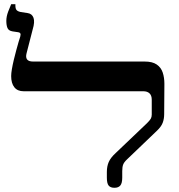

<svg xmlns="http://www.w3.org/2000/svg" viewBox="-20 -884 849 911"><path d="M523 7Q504 7 495.5 -3.5Q487 -14 487 -41V-68Q487 -95 496 -115.5Q505 -136 529 -158L678 -300Q691 -313 695.5 -321Q700 -329 700 -340V-411Q700 -431 689.5 -441Q679 -451 660 -451H92Q63 -451 48 -470Q33 -489 33 -523Q33 -536 36.5 -556.5Q40 -577 45.5 -600Q51 -623 57 -645Q63 -667 68 -684.5Q73 -702 76 -710Q79 -721 76.5 -725.5Q74 -730 67 -731L40 -735Q21 -738 15.5 -751Q10 -764 10 -785Q10 -806 19 -829.5Q28 -853 33 -864H53V-858Q53 -843 58.5 -836.5Q64 -830 78 -827L111 -822Q132 -819 139 -799.5Q146 -780 135 -744L106 -631Q101 -612 108.5 -602Q116 -592 137 -592H667Q703 -592 723.5 -578Q744 -564 752 -540Q760 -516 760 -486L759 -343Q759 -320 752 -301.5Q745 -283 725 -264L583 -128Q569 -115 564.5 -103.5Q560 -92 560 -72V-41Q560 -15 551 -4Q542 7 523 7Z"/></svg>

Font: Noto Serif Hebrew SemiBold
Style: Regular
Weight: 600
Version: Version 2.003